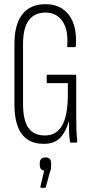

<svg xmlns="http://www.w3.org/2000/svg" viewBox="-20 -681 443 917"><path d="M189 6Q119 6 84 -41Q49 -88 49 -182V-471Q49 -565 87 -613Q125 -661 197 -661Q271 -661 310 -608.5Q349 -556 342 -461Q342 -456 337 -456H305Q300 -456 301 -461Q307 -538 278.5 -579.5Q250 -621 198 -621Q145 -621 117.5 -584Q90 -547 90 -469V-185Q90 -107 115.5 -70.5Q141 -34 195 -34Q249 -34 276.5 -81.5Q304 -129 304 -230V-284H208Q203 -284 203 -290V-318Q203 -324 208 -324H339Q344 -324 344 -318V-134Q344 -92 345 -63Q346 -34 349 -7Q349 0 345 0H319Q314 0 314 -5Q311 -25 310 -48.5Q309 -72 309 -101H308Q296 -54 268.5 -24Q241 6 189 6ZM176 216Q172 216 173 210L191 134Q182 133 176 126.5Q170 120 170 108V97Q170 84 177.5 77.5Q185 71 197 71Q211 71 217.5 77.5Q224 84 224 98V109Q224 118 223 125.5Q222 133 218 142L199 212Q197 216 194 216Z"/></svg>

Font: Sofia Sans Extra Condensed Light
Style: Regular
Weight: 300
Designer: Botio Nikoltchev, Ani Petrova
Foundry: lettersoup
Version: Version 4.101